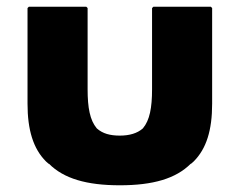

<svg xmlns="http://www.w3.org/2000/svg" viewBox="-20 -530 714 572"><path d="M237 -510H66L62 -506V-221C62 -143 79 -87 117 -49L125 -42H126C170 2 238 22 337 22C436 22 504 2 548 -42H549L557 -49C595 -87 612 -142 612 -221V-506L608 -510H437L433 -506V-264C433 -209 426 -172 406 -148L405 -147C389 -133 366 -126 337 -126C308 -126 286 -132 269 -147L268 -148C248 -172 241 -209 241 -264V-506ZM118 -54H117ZM557 -54H556Z"/></svg>

Font: Hussar Woodtype
Style: Bd
Weight: 900
Foundry: Cannot Into Space Fonts
Version: Version 1.07